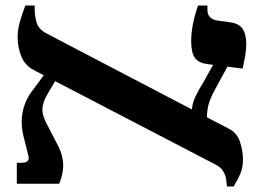

<svg xmlns="http://www.w3.org/2000/svg" viewBox="-20 -667 944 697"><path d="M804 10Q803 -1 801 -16Q799 -31 789.5 -46.5Q780 -62 756 -73L102 -413Q70 -430 57 -463.5Q44 -497 44 -531Q44 -558 51.5 -585.5Q59 -613 72 -647H106V-631Q106 -611 112.5 -586.5Q119 -562 148 -546L812 -199Q841 -184 851.5 -151.5Q862 -119 862 -88Q862 -59 852.5 -36.5Q843 -14 828 10ZM41 0V-76H57Q75 -76 81 -83Q87 -90 82 -106L65 -174Q54 -219 62.5 -261.5Q71 -304 99 -340L153 -413L186 -382L155 -330Q135 -298 134 -271.5Q133 -245 155 -207L186 -147Q204 -117 208.5 -81.5Q213 -46 195 0ZM731 -234 677 -269Q677 -280 680.5 -292.5Q684 -305 690 -317.5Q696 -330 703 -342.5Q710 -355 717 -366L770 -461L816 -444L761 -343Q750 -323 743 -305.5Q736 -288 733.5 -271Q731 -254 731 -234ZM861 -418 735 -434Q701 -438 687.5 -457Q674 -476 674 -519Q674 -545 680 -577.5Q686 -610 699 -647H733V-631Q733 -614 743 -604Q753 -594 773 -592L816 -586Q847 -582 860.5 -562.5Q874 -543 874 -507Q874 -486 870.5 -466Q867 -446 861 -418Z"/></svg>

Font: Noto Serif Hebrew
Style: Bold
Weight: 700
Version: Version 2.003